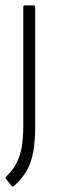

<svg xmlns="http://www.w3.org/2000/svg" viewBox="-24 -503 212 709"><path d="M26 185Q21 187 18 183L-2 157Q-6 152 -1 149Q22 127 36 101Q50 75 56 41Q62 7 62 -40V-477Q62 -483 67 -483H100Q106 -483 106 -477V-37Q106 16 99 56.5Q92 97 74.5 127.5Q57 158 26 185Z"/></svg>

Font: Sofia Sans Condensed Light
Style: Regular
Weight: 300
Designer: Botio Nikoltchev, Ani Petrova
Foundry: lettersoup
Version: Version 4.101